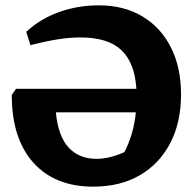

<svg xmlns="http://www.w3.org/2000/svg" viewBox="-20 -686 733 718"><path d="M329 12Q185 12 104.5 -78Q24 -168 24 -331L40 -354H490Q484 -451 434 -498.5Q384 -546 280 -546Q240 -546 193.5 -538.5Q147 -531 94 -517L78 -567Q131 -616 201 -641Q271 -666 350 -666Q443 -666 512 -625Q581 -584 619 -509Q657 -434 657 -333Q657 -228 616.5 -150.5Q576 -73 502.5 -30.5Q429 12 329 12ZM445 -117Q480 -184 488 -266H189Q197 -178 236 -135Q275 -92 341 -92Q389 -92 445 -117Z"/></svg>

Font: Piazzolla
Style: Bold
Weight: 700
Designer: Juan Pablo del Peral
Foundry: Huerta Tipografica
Version: Version 1.330